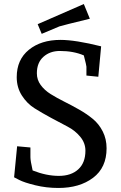

<svg xmlns="http://www.w3.org/2000/svg" viewBox="-20 -918 599 953"><path d="M65 -192 131 -186V-138Q131 -120 142 -72Q210 -45 272 -45Q333 -45 368.5 -77.5Q404 -110 404 -170Q404 -208 378.5 -239Q353 -270 315.5 -289.5Q278 -309 233.5 -333Q189 -357 151.5 -380.5Q114 -404 88.5 -444Q63 -484 63 -535Q63 -622 123.5 -671Q184 -720 280 -720Q354 -720 482 -688L468 -537L409 -543V-587Q409 -593 396 -643Q345 -665 277 -665Q228 -665 195.5 -636Q163 -607 163 -554Q163 -522 182 -496Q201 -470 231.5 -451Q262 -432 299 -413.5Q336 -395 373 -374Q410 -353 440.5 -328Q471 -303 490 -265.5Q509 -228 509 -182Q509 -86 442 -35.5Q375 15 270 15Q210 15 155 1.5Q100 -12 75 -25L50 -38ZM396 -898 426 -825Q294 -793 275 -787L187 -750L167 -798Z"/></svg>

Font: Andada
Style: Regular
Weight: 400
Designer: Carolina Giovagnoli
Foundry: Carolina Giovagnoli
Version: Version 1.003